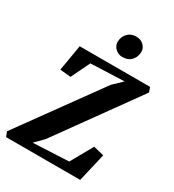

<svg xmlns="http://www.w3.org/2000/svg" viewBox="-245 -1107 1121 1235"><g transform="rotate(30 315.0 -489.5)"><path d="M-3.5 0 -17.5 -35.5 411 -628 477.5 -691.5 228.5 -682 161 -542.5 81.5 -550.5 114 -743H637L649 -708L223 -116L162 -54.5L426.5 -67L518 -230L596 -211L546.5 0ZM383.5 -820Q364 -820 347 -830.2Q330 -840.5 320 -857.2Q310 -874 311 -892.5Q312.5 -929 336.2 -954Q360 -979 398.5 -979Q433.5 -979 455 -957.8Q476.5 -936.5 475.5 -909Q475.5 -872.5 451.8 -846.2Q428 -820 383.5 -820Z"/></g></svg>

Font: Merriweather 48pt ExtraBold
Style: Italic
Weight: 800
Italic angle: -7.8°
Version: Version 2.101